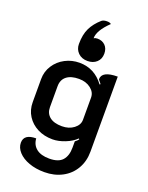

<svg xmlns="http://www.w3.org/2000/svg" viewBox="-183 -901 922 1200"><g transform="rotate(20 277.5 -301.0)"><path d="M67 86Q67 28 148 28Q151 71 181.5 95Q212 119 267 119Q328 119 354.5 89Q381 59 381 5V-37Q396 -48 403 -58L399 -63Q372 -36 328 -18.5Q284 -1 245 -1Q189 -1 145 -23.5Q101 -46 75.5 -86Q50 -126 50 -178V-331Q50 -381 76.5 -422Q103 -463 147 -486Q191 -509 242 -509Q342 -509 405 -424L410 -428Q398 -444 390 -453Q390 -509 495 -509V-10Q495 54 466 104Q437 154 385 181.5Q333 209 267 209Q210 209 164.5 192.5Q119 176 93 147.5Q67 119 67 86ZM383 -181V-329Q383 -364 351.5 -388.5Q320 -413 273 -413Q220 -413 191 -390Q162 -367 162 -324V-185Q162 -144 190.5 -121Q219 -98 272 -98Q319 -98 351 -122.5Q383 -147 383 -181ZM271 -683Q281 -689 295 -689Q327 -689 347 -669Q367 -649 367 -615Q367 -579 343.5 -557.5Q320 -536 283 -536Q244 -536 220.5 -559.5Q197 -583 197 -618Q197 -681 217.5 -723Q238 -765 279 -801Q292 -811 314 -811Q334 -811 342 -803Q271 -735 271 -683Z"/></g></svg>

Font: K2D SemiBold
Style: Regular
Weight: 600
Designer: Katatrad Aksorn Co.,Ltd.
Foundry: Cadson Demak Co.,Ltd.
Version: Version 1.000; ttfautohint (v1.6)